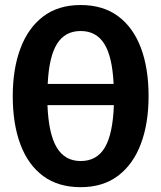

<svg xmlns="http://www.w3.org/2000/svg" viewBox="-20 -745 655 780"><path d="M583.6 -354.9Q583.6 -243.6 552.3 -160.5Q521 -77.4 459.7 -31Q398.5 15.4 307.7 15.4Q216.9 15.4 155.6 -29.7Q94.4 -74.9 63.1 -157.9Q31.8 -241 31.8 -354.4Q31.8 -465.1 63.1 -548.5Q94.4 -631.8 155.6 -678.2Q216.9 -724.6 307.7 -724.6Q398.5 -724.6 459.7 -679.2Q521 -633.8 552.3 -550.8Q583.6 -467.7 583.6 -354.9ZM307.7 -619Q244.1 -619 211.5 -566.7Q179 -514.4 173.8 -404.1H441.5Q436.4 -514.4 403.8 -566.7Q371.3 -619 307.7 -619ZM307.7 -90.8Q373.8 -90.8 406.2 -146.2Q438.5 -201.5 442.6 -317.9H172.8Q177.4 -201 210.5 -145.9Q243.6 -90.8 307.7 -90.8Z"/></svg>

Font: Fira Code SemiBold
Style: Regular
Weight: 600
Designer: Carrois Corporate, Edenspiekermann AG, Nikita Prokopov
Foundry: Carrois Corporate, Edenspiekermann AG, Nikita Prokopov
Version: Version 6.002